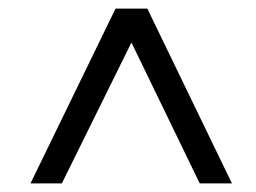

<svg xmlns="http://www.w3.org/2000/svg" viewBox="-20 -730 596 447"><path d="M51 -303 249 -710H323L520 -303H445L286 -631L124 -303Z"/></svg>

Font: Raleway Thin Medium
Style: Italic
Weight: 500
Italic angle: -12°
Version: Version 4.026